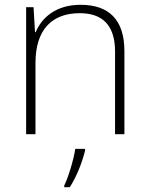

<svg xmlns="http://www.w3.org/2000/svg" viewBox="-20 -560 622 801"><path d="M316 -540C213 -540 154 -486 129 -426H126L120 -530H89V0H128V-297C128 -437 197 -505 313 -505C407 -505 460 -455 460 -345V0H499V-347C499 -479 433 -540 316 -540ZM335 68V61H294C288 104 264 183 248 214V221H271C301 175 323 116 335 68Z"/></svg>

Font: Noto Sans Arabic ExtLt
Style: Regular
Weight: 200
Designer: Monotype Design Team, Nadine Chahine, Nizar Qandah and Khaled Hosny
Foundry: Monotype Imaging Inc.
Version: Version 2.012